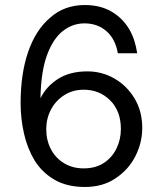

<svg xmlns="http://www.w3.org/2000/svg" viewBox="-20 -732 640 764"><path d="M318 12Q247 12 197.5 -16.5Q148 -45 118 -93Q89 -141 75.5 -200.5Q62 -260 62 -322Q62 -438 92 -525.5Q122 -613 180 -662Q208 -687 242.5 -699.5Q277 -712 317 -712Q379 -712 423.5 -686Q468 -660 494 -616Q507 -594 514.5 -570Q522 -546 526 -520H449Q439 -577 403.5 -608Q368 -639 316 -639Q269 -639 230 -608.5Q191 -578 167 -512.5Q143 -447 141 -341Q164 -388 211 -418Q258 -448 328 -448Q385 -448 434.5 -420Q484 -392 515 -341Q546 -290 546 -223Q546 -164 518.5 -110Q491 -56 439 -22Q389 12 318 12ZM313 -62Q360 -62 393 -83.5Q426 -105 443.5 -141Q461 -177 461 -219Q461 -290 418.5 -332.5Q376 -375 313 -375Q269 -375 235 -353Q201 -331 182.5 -295.5Q164 -260 164 -218Q164 -174 182.5 -138.5Q201 -103 235 -82.5Q269 -62 313 -62Z"/></svg>

Font: Rethink Sans
Style: Regular
Weight: 400
Designer: The Rethink Sans project authors (Hans Thiessen). DM Sans designed by Colophon Foundry.
Foundry: Rethink Communications LLC
Version: Version 1.001